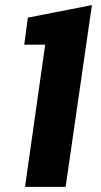

<svg xmlns="http://www.w3.org/2000/svg" viewBox="-20 -732 396 752"><path d="M78 0 157 -557H75L89 -663L340 -712L237 0Z"/></svg>

Font: Finlandica
Style: Bold Italic
Weight: 700
Italic angle: -8°
Designer: Niklas Ekholm, Juho Hiilivirta, Jaakko Suomalainen
Foundry: Helsinki Type Studio
Version: Version 1.064; ttfautohint (v1.8.4.7-5d5b)